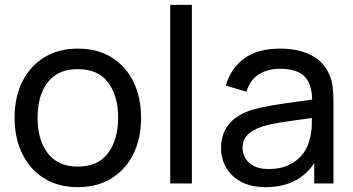

<svg xmlns="http://www.w3.org/2000/svg" viewBox="-20 -755 1452 790"><path d="M300 15Q219.5 15 161.2 -21.5Q103 -58 71.5 -122.5Q40 -187 40 -270.5Q40 -355.5 72 -419.5Q104 -483.5 162.5 -519.2Q221 -555 300 -555Q381 -555 439.5 -518.8Q498 -482.5 529.2 -418.2Q560.5 -354 560.5 -270.5Q560.5 -186 529 -121.8Q497.5 -57.5 439 -21.2Q380.5 15 300 15ZM300 -69.5Q384 -69.5 425 -125.5Q466 -181.5 466 -270.5Q466 -362 424.5 -416.2Q383 -470.5 300 -470.5Q243.5 -470.5 207 -445Q170.5 -419.5 152.5 -374.5Q134.5 -329.5 134.5 -270.5Q134.5 -179.5 176.5 -124.5Q218.5 -69.5 300 -69.5Z M680.5 0V-735H769.5V0Z M1073 15Q1012.5 15 971.8 -7.2Q931 -29.5 910.2 -66Q889.5 -102.5 889.5 -146Q889.5 -188.5 905.8 -219.8Q922 -251 951.5 -271.8Q981 -292.5 1022 -304.5Q1060.5 -315 1108.2 -322.8Q1156 -330.5 1205 -337Q1254 -343.5 1296.5 -349.5L1264.5 -331Q1266 -403 1235.8 -437.5Q1205.5 -472 1131.5 -472Q1082.5 -472 1045.8 -449.8Q1009 -427.5 994 -377.5L909.5 -403Q929 -474 985 -514.5Q1041 -555 1132.5 -555Q1206 -555 1258.8 -528.8Q1311.5 -502.5 1334.5 -449.5Q1346 -424.5 1349 -395.2Q1352 -366 1352 -334V0H1273V-129.5L1291.5 -117.5Q1261 -52 1206.2 -18.5Q1151.5 15 1073 15ZM1086.5 -59.5Q1134.5 -59.5 1169.8 -76.8Q1205 -94 1226.5 -122.2Q1248 -150.5 1254.5 -184Q1262 -209 1262.8 -239.8Q1263.5 -270.5 1263.5 -287L1294.5 -273.5Q1251 -267.5 1209 -262Q1167 -256.5 1129.5 -250.2Q1092 -244 1062 -235.5Q1040 -228.5 1020.8 -217.5Q1001.5 -206.5 989.8 -189.2Q978 -172 978 -146.5Q978 -124.5 989.2 -104.5Q1000.5 -84.5 1024.2 -72Q1048 -59.5 1086.5 -59.5Z"/></svg>

Font: Manrope ExtraLight Medium
Style: Regular
Weight: 500
Version: Version 4.504